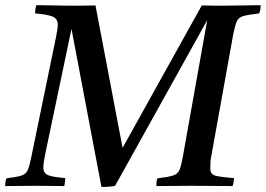

<svg xmlns="http://www.w3.org/2000/svg" viewBox="-30 -721 1030 744"><path d="M363 3 247 -609 145 -123Q138 -89 138 -72Q138 -50 155.5 -42.5Q173 -35 223 -31Q222 -24 221.5 -15.5Q221 -7 219 0Q197 0 164 -0.5Q131 -1 109 -1Q87 -1 53 -0.5Q19 0 -10 0Q-10 -7 -9 -15Q-8 -23 -5 -30Q35 -35 52.5 -40.5Q70 -46 77 -61Q84 -76 91 -111L187 -577Q194 -611 194 -625Q194 -648 174.5 -656.5Q155 -665 106 -669Q106 -677 107 -684.5Q108 -692 111 -701Q140 -701 175 -700Q210 -699 232 -699Q252 -699 274 -699Q296 -699 314.5 -699.5Q333 -700 340 -700L445 -148L752 -700Q773 -699 799 -699Q825 -699 841 -699Q884 -699 916.5 -700Q949 -701 980 -701Q980 -693 979 -685Q978 -677 974 -669Q932 -664 913.5 -659Q895 -654 888 -639Q881 -624 874 -589L790 -123Q786 -104 785.5 -91.5Q785 -79 785 -68Q785 -46 803.5 -40.5Q822 -35 877 -31Q876 -24 875 -15.5Q874 -7 871 0Q840 0 794.5 -0.5Q749 -1 710 -1Q683 -1 644 -0.5Q605 0 576 0Q576 -7 576.5 -15Q577 -23 580 -30Q623 -35 641 -41Q659 -47 665.5 -62.5Q672 -78 678 -111L773 -643L416 -1Q409 1 391.5 2.5Q374 4 363 3Z"/></svg>

Font: Tiro Telugu
Style: Italic
Weight: 400
Italic angle: -11°
Designer: Telugu: John Hudson & Fiona Ross, assisted by Kaja Sojewska. Latin: John Hudson with Paul Hanslow, assisted by Kaja Soje
Foundry: Tiro Typeworks Ltd.
Version: Version 1.52